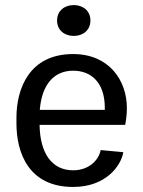

<svg xmlns="http://www.w3.org/2000/svg" viewBox="-20 -732 573 768"><path d="M275 -711.7C237.5 -711.7 208.3 -688.3 208.3 -650C208.3 -611.7 237.5 -588.3 275 -588.3C312.5 -588.3 341.7 -611.7 341.7 -650C341.7 -688.3 312.5 -711.7 275 -711.7ZM45.8 -238.3C45.8 -122.5 93.3 15.8 272.5 15.8C404.2 15.8 464.2 -69.2 473.3 -123.3L382.5 -131.7C376.7 -95.8 339.2 -50.8 272.5 -50.8C186.7 -50.8 140 -120 138.3 -232.5H480.8C485 -255 487.5 -277.5 487.5 -300C487.5 -410 416.7 -515.8 272.5 -515.8C96.7 -515.8 45.8 -376.7 45.8 -261.7ZM139.2 -292.5C146.7 -390 193.3 -449.2 272.5 -449.2C345.8 -449.2 399.2 -400.8 399.2 -300.8V-292.5Z"/></svg>

Font: Boon Medium
Style: Regular
Weight: 500
Designer: Sungsit Sawaiwan
Foundry: FontUni
Version: Version 2.0